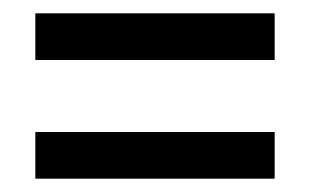

<svg xmlns="http://www.w3.org/2000/svg" viewBox="-20 -501 465 288"><path d="M33 -411H392V-481H33ZM33 -233H392V-303H33Z"/></svg>

Font: Noto Serif Georgian ExtraCondensed ExtraBold
Style: Regular
Weight: 800
Width: 2
Designer: Monotype Design Team, Akaki Razmadze
Foundry: Google LLC
Version: Version 2.003